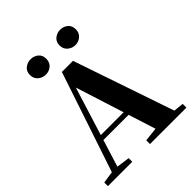

<svg xmlns="http://www.w3.org/2000/svg" viewBox="-255 -1113 1271 1271"><g transform="rotate(-45 380.5 -478.0)"><path d="M246 -812Q216 -812 192.5 -831.5Q169 -851 169 -885Q169 -919 192.5 -937.5Q216 -956 246 -956Q277 -956 299.5 -937.5Q322 -919 322 -885Q322 -851 299.5 -831.5Q277 -812 246 -812ZM522 -812Q493 -812 469.5 -831.5Q446 -851 446 -885Q446 -919 469.5 -937.5Q493 -956 522 -956Q553 -956 575.5 -937.5Q598 -919 598 -885Q598 -851 575.5 -831.5Q553 -812 522 -812ZM14 0V-34L114 -49H133L242 -34V0ZM82 0 333 -750H437L693 0H520L314 -647H335L332 -633L135 0ZM194 -237 203 -272H527L536 -237ZM408 0V-35L544 -50H606L749 -35V0Z"/></g></svg>

Font: Noto Serif TC ExtraLight Black
Style: Regular
Weight: 900
Version: Version 2.003-H1;hotconv 1.1.1;makeotfexe 2.6.0